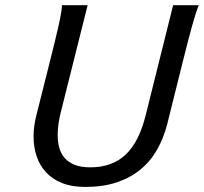

<svg xmlns="http://www.w3.org/2000/svg" viewBox="-20 -719 797 751"><path d="M757.3 -698.7Q745.6 -669.4 731.2 -617.2Q716.8 -564.9 698.2 -490.7L634.3 -234.4Q620.1 -178.7 594.2 -133.3Q568.4 -87.9 529.1 -55.7Q489.7 -23.4 436.3 -5.6Q382.8 12.2 314 12.2Q260.3 12.2 221.9 -3.4Q183.6 -19 159.2 -45.9Q134.8 -72.8 123 -108.6Q111.3 -144.5 111.3 -185.1Q111.3 -225.6 122.6 -269.5L178.2 -490.7Q196.3 -562 208.5 -615.7Q220.7 -669.4 222.7 -698.7H322.8L218.8 -284.2Q212.4 -259.8 209 -236.3Q205.6 -212.9 205.6 -190.9Q205.6 -164.1 211.9 -140.9Q218.3 -117.7 233.2 -100.8Q248 -84 272.5 -74.2Q296.9 -64.5 333 -64.5Q418.5 -64.5 471.2 -114Q523.9 -163.6 549.8 -268.1L657.2 -698.7Z"/></svg>

Font: Andika New Basic
Style: Italic
Weight: 400
Italic angle: -14°
Designer: Victor Gaultney, Annie Olsen, Julie Remington, Don Collingsworth, Eric Hays
Foundry: SIL International
Version: Version 5.500